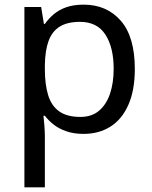

<svg xmlns="http://www.w3.org/2000/svg" viewBox="-20 -566 655 826"><path d="M340 -546Q439 -546 499.5 -477Q560 -408 560 -269Q560 -178 532.5 -115.5Q505 -53 455.5 -21.5Q406 10 339 10Q298 10 266 -1Q234 -12 211.5 -29.5Q189 -47 173 -68H167Q169 -51 171 -25Q173 1 173 20V240H85V-536H157L169 -463H173Q189 -486 211.5 -505Q234 -524 265.5 -535Q297 -546 340 -546ZM324 -472Q270 -472 237 -451.5Q204 -431 189 -390Q174 -349 173 -286V-269Q173 -203 187 -157Q201 -111 234.5 -87Q268 -63 326 -63Q375 -63 406.5 -90Q438 -117 453.5 -163.5Q469 -210 469 -270Q469 -362 433.5 -417Q398 -472 324 -472Z"/></svg>

Font: lkorean25
Style: Book
Weight: 400
Designer: Jelle Bosma - Monotype Design Team
Foundry: Monotype Imaging Inc.
Version: Version 2.003